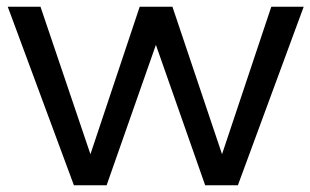

<svg xmlns="http://www.w3.org/2000/svg" viewBox="-20 -549 920 569"><path d="M3 -529H100L248 -92L394 -529H491L638 -92L784 -529H880L685 0H588L442 -416L296 0H199Z"/></svg>

Font: Montserrat arm2
Style: Regular
Weight: 400
Designer: Julieta Ulanovsky
Foundry: Julieta Ulanovsky
Version: Version 6.000